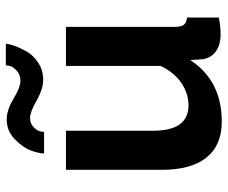

<svg xmlns="http://www.w3.org/2000/svg" viewBox="-81 -689 780 658"><g transform="rotate(-90 309.0 -360.0)"><path d="M186 -599H112Q112 -616 122 -643.5Q132 -671 160.5 -699Q189 -727 229 -727Q261 -727 300 -703.5Q339 -680 361 -680Q382 -680 395.5 -692.5Q409 -705 411.5 -714.5Q414 -724 414 -730H488Q488 -721 481.5 -702Q475 -683 462 -659.5Q449 -636 423 -619Q397 -602 365 -602Q333 -602 293.5 -624.5Q254 -647 234 -647Q214 -647 202 -634.5Q190 -622 188 -613.5Q186 -605 186 -599ZM56 -196V-524H190V-225Q190 -104 277 -104Q317 -104 353 -128Q389 -152 412 -199V-524H546V-150Q546 -129 553 -120Q560 -111 578 -109V0Q546 6 520 6Q484 6 461.5 -10.5Q439 -27 435 -56L432 -98Q362 10 221 10Q140 10 98 -42.5Q56 -95 56 -196Z"/></g></svg>

Font: Raleway-v4020
Style: Bold
Weight: 700
Designer: Matt McInerney, Pablo Impallari, Rodrigo Fuenzalida
Foundry: Matt McInerney, Pablo Impallari, Rodrigo Fuenzalida
Version: Version 4.020;PS 004.020;hotconv 1.0.88;makeotf.lib2.5.64775